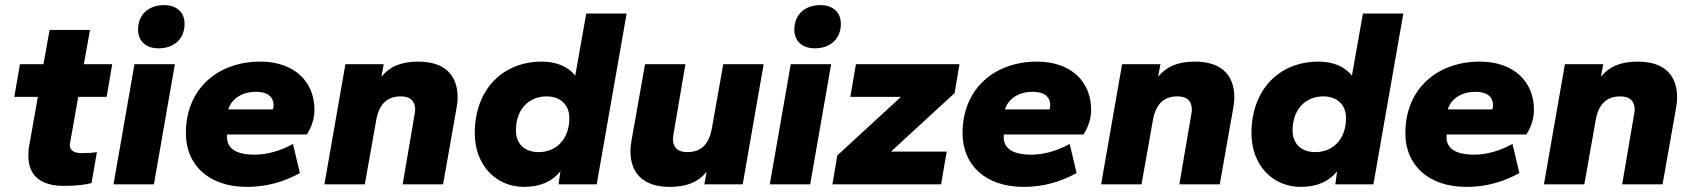

<svg xmlns="http://www.w3.org/2000/svg" viewBox="-20 -721 6618 751"><path d="M230 6C277 6 313 2 338 -5L359 -126C343 -123 317 -122 300 -122C269 -122 253 -133 253 -154C253 -159 254 -163 255 -167L286 -342H397L419 -470H308L332 -604H174L150 -470H58L36 -342H128L95 -155C92 -142 91 -127 91 -112C91 -32 141 6 230 6Z M582 0 664 -470H506L424 0ZM600 -532C661 -532 702 -569 702 -628C702 -671 673 -701 622 -701C561 -701 520 -664 520 -605C520 -562 549 -532 600 -532Z M946 10C1022 10 1089 -9 1153 -44L1126 -158C1081 -133 1028 -116 976 -116C911 -116 868 -136 868 -184C868 -189 868 -192 869 -195H1180C1199 -223 1210 -259 1210 -291C1210 -403 1130 -480 998 -480C834 -480 707 -376 707 -200C707 -77 795 10 946 10ZM981 -362C1028 -362 1050 -341 1050 -309C1050 -302 1049 -297 1047 -293H873C886 -337 930 -362 981 -362Z M1713 0 1765 -294C1768 -311 1770 -325 1770 -340C1770 -435 1711 -480 1616 -480C1548 -480 1504 -460 1472 -421L1481 -470H1331L1249 0H1407L1451 -248C1462 -315 1495 -344 1548 -344C1585 -344 1604 -326 1604 -291C1604 -284 1602 -277 1601 -270L1555 0Z M2030 10C2094 10 2141 -12 2172 -51L2165 0H2314L2431 -668H2273L2230 -425C2203 -460 2157 -480 2100 -480C1943 -480 1837 -368 1837 -200C1837 -76 1919 10 2030 10ZM2087 -126C2032 -126 1998 -158 1998 -211C1998 -294 2049 -344 2118 -344C2171 -344 2207 -312 2207 -259C2207 -176 2155 -126 2087 -126Z M2600 10C2668 10 2712 -10 2744 -49L2735 0H2885L2967 -470H2809L2765 -222C2754 -155 2721 -126 2668 -126C2631 -126 2612 -144 2612 -179C2612 -186 2614 -193 2615 -200L2661 -470H2503L2451 -176C2448 -159 2446 -145 2446 -130C2446 -35 2505 10 2600 10Z M3149 0 3231 -470H3073L2991 0ZM3167 -532C3228 -532 3269 -569 3269 -628C3269 -671 3240 -701 3189 -701C3128 -701 3087 -664 3087 -605C3087 -562 3116 -532 3167 -532Z M3661 0 3683 -128H3465L3714 -357L3733 -470H3328L3306 -342H3504L3255 -113L3236 0Z M3984 10C4060 10 4127 -9 4191 -44L4164 -158C4119 -133 4066 -116 4014 -116C3949 -116 3906 -136 3906 -184C3906 -189 3906 -192 3907 -195H4218C4237 -223 4248 -259 4248 -291C4248 -403 4168 -480 4036 -480C3872 -480 3745 -376 3745 -200C3745 -77 3833 10 3984 10ZM4019 -362C4066 -362 4088 -341 4088 -309C4088 -302 4087 -297 4085 -293H3911C3924 -337 3968 -362 4019 -362Z M4751 0 4803 -294C4806 -311 4808 -325 4808 -340C4808 -435 4749 -480 4654 -480C4586 -480 4542 -460 4510 -421L4519 -470H4369L4287 0H4445L4489 -248C4500 -315 4533 -344 4586 -344C4623 -344 4642 -326 4642 -291C4642 -284 4640 -277 4639 -270L4593 0Z M5068 10C5132 10 5179 -12 5210 -51L5203 0H5352L5469 -668H5311L5268 -425C5241 -460 5195 -480 5138 -480C4981 -480 4875 -368 4875 -200C4875 -76 4957 10 5068 10ZM5125 -126C5070 -126 5036 -158 5036 -211C5036 -294 5087 -344 5156 -344C5209 -344 5245 -312 5245 -259C5245 -176 5193 -126 5125 -126Z M5716 10C5792 10 5859 -9 5923 -44L5896 -158C5851 -133 5798 -116 5746 -116C5681 -116 5638 -136 5638 -184C5638 -189 5638 -192 5639 -195H5950C5969 -223 5980 -259 5980 -291C5980 -403 5900 -480 5768 -480C5604 -480 5477 -376 5477 -200C5477 -77 5565 10 5716 10ZM5751 -362C5798 -362 5820 -341 5820 -309C5820 -302 5819 -297 5817 -293H5643C5656 -337 5700 -362 5751 -362Z M6483 0 6535 -294C6538 -311 6540 -325 6540 -340C6540 -435 6481 -480 6386 -480C6318 -480 6274 -460 6242 -421L6251 -470H6101L6019 0H6177L6221 -248C6232 -315 6265 -344 6318 -344C6355 -344 6374 -326 6374 -291C6374 -284 6372 -277 6371 -270L6325 0Z"/></svg>

Font: Celebes ExtraBold
Style: Italic
Weight: 800
Italic angle: -10°
Designer: Anugrah Pasau
Foundry: Lafontype
Version: Version 1.000